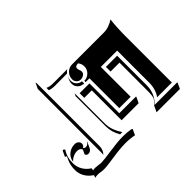

<svg xmlns="http://www.w3.org/2000/svg" viewBox="-173 -628 933 933"><g transform="rotate(45 293.0 -161.5)"><path d="M39.1 0 46.9 -2H478.5Q491 -2 502.2 2.7Q513.4 7.3 521.5 15.6L517.8 14.6Q513.4 13.9 508.5 14.2L69.1 13.9ZM79.6 -474.6Q132.1 -468.8 187.5 -468.8H507.8V-367.7Q474.6 -390.6 429.7 -390.6H210V-278.3H415V-200.2H210V-173.8H201.2Q201.2 -194.3 186.5 -209.1Q171.9 -223.9 151.4 -223.9Q133.3 -223.9 119.4 -212.2Q119.4 -191.4 134.5 -191.2Q139.6 -191.2 147.3 -194.2Q155 -197.3 160.2 -197.3Q171.6 -197.3 178.1 -187.3Q184.6 -177.2 184.6 -166.3Q184.6 -154.1 175.7 -145.5Q166.7 -137 154.3 -137Q132.8 -137 117.7 -151.9Q102.5 -166.7 102.5 -187.7V-405.3Q102.5 -424.3 96.1 -442.7Q89.6 -461.2 79.6 -474.6ZM94.7 -19.5Q98.9 -26.9 100.7 -35.8Q102.5 -44.7 102.5 -62.5V-154.8Q108.4 -146 116.7 -139.6L117.2 -55.7Q117.2 -35.2 111.3 -19.5ZM127.9 -132.8V-133.1Q140.4 -127.2 154.3 -127.2Q170.2 -127.2 181.8 -137.8Q193.4 -148.4 194.3 -164.1H210V-157.5H208.5Q207.5 -141.8 195.8 -131Q184.1 -120.1 168 -120.1Q155 -120.1 142.1 -126.2ZM210 -97.7H418Q442.6 -97.7 465.9 -106.4Q489.3 -115.2 507.8 -128.9Q507.8 -121.1 508.1 -113Q470.7 -91.1 432.1 -91.1H224.1ZM227.5 -115.2V-182.6H432.6V-295.9L434.6 -297.9L464.6 -283.7V-166.5L259.5 -166.7V-115.2ZM227.5 -295.9V-373H429.7Q458.5 -373 481.7 -363.4Q504.9 -353.8 525.4 -333V-486.3L527.3 -488.3L557.4 -474.4V-314L527.3 -328.1Q513.9 -342.5 500 -351.6Q481.9 -356.9 459.7 -356.9L259.5 -357.2V-295.9ZM365.2 135.5Q366.9 131.3 372.3 127.9Q401.4 148.7 445.3 148.7Q470 148.7 491 136.6Q512 124.5 525.4 103.5Q525.9 102.5 526.9 102.1Q527.8 101.6 528.6 101.6H529.3Q533.2 101.6 539.1 104.5Q537.1 94.7 537.1 87.9Q537.1 83 539.1 67.4Q541 55.7 541 48.1Q541 31.5 532.7 -24.4Q524.4 -80.3 524.4 -115.2Q524.4 -142.3 528.8 -167.5L532.2 -174.8L562.3 -160.9Q556.4 -132.6 556.4 -101.1Q556.4 -74 560.5 -41.6Q564.7 -9.3 568.8 18.4Q573 46.1 573 62Q573 72 571.2 82Q569.3 92 569.3 101.6Q569.3 112.5 572 122.1Q570.3 120.8 568.1 120.1Q562.7 117.7 559.8 117.4Q557.6 117.4 556.9 118.7Q543.5 139.9 522.1 152.5Q500.7 165 475.6 165Q442.9 165 418.2 153.6L400.9 145.5Q396.5 148.9 396.5 154.3L366.5 140.4ZM385.3 77.1Q385.3 65.7 392.1 57.7Q398.9 49.8 408.7 49.8Q414.1 49.8 419.4 52.6Q424.8 55.4 426 61.3Q429.4 60.3 431.8 56.6Q434.1 53 434.1 47.9Q434.1 40.8 429.8 35Q425.5 29.3 418.5 26.4L420.7 25.4L450.9 39.3Q457.8 42.5 461.9 48.6Q466.1 54.7 466.1 61.8Q466.1 68.4 462.6 73Q459.2 77.6 454.3 77.6L431.9 67.1Q425.3 69.6 421.3 76Q417.2 82.5 417.2 91.3Q417.2 106 423 118.8Q428.7 131.6 438.5 140.4L440.4 142.6Q417 140.6 401.1 121.7Q385.3 102.8 385.3 77.1Z"/></g></svg>

Font: AgreloyS1
Style: Medium
Weight: 400
Designer: gluk
Foundry: gluk
Version: Version 0.27